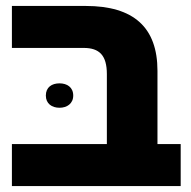

<svg xmlns="http://www.w3.org/2000/svg" viewBox="-20 -625 642 645"><path d="M587 -141H509V-387C509 -533 429 -605 268 -605H20V-464H261C314 -464 339 -439 339 -376V-141H20V0H587ZM134 -304C134 -277 154 -263 180 -263C205 -263 226 -277 226 -304C226 -332 205 -345 180 -345C154 -345 134 -332 134 -304Z"/></svg>

Font: Noto Sans Hebrew Extra
Style: Regular
Weight: 800
Designer: Monotype Design Team
Foundry: Monotype Imaging Inc.
Version: Version 1.902